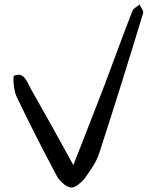

<svg xmlns="http://www.w3.org/2000/svg" viewBox="-20 -838 688 856"><path d="M307 -102Q345 -199 380.5 -289.5Q416 -380 450 -469Q480 -549 509.5 -629Q539 -709 570 -788Q573 -797 583.5 -804Q594 -811 602 -818Q607 -808 613.5 -797.5Q620 -787 618 -779Q571 -624 522.5 -469Q474 -314 424 -160Q414 -128 395.5 -98.5Q377 -69 357 -42Q346 -28 327.5 -14Q309 0 295 -2Q278 -5 260 -21Q242 -37 233 -54Q186 -142 141 -230.5Q96 -319 53 -409Q47 -423 43.5 -444Q40 -465 40 -482.5Q40 -500 43 -501Q67 -509 80 -499.5Q93 -490 101.5 -473Q110 -456 118 -441Q163 -362 209 -279.5Q255 -197 307 -102Z"/></svg>

Font: Mynerve
Style: Regular
Weight: 400
Designer: Carolina Short
Foundry: Carolina Short
Version: Version 1.000; ttfautohint (v1.8.4.7-5d5b)